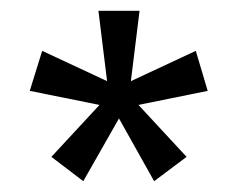

<svg xmlns="http://www.w3.org/2000/svg" viewBox="-20 -717 439 355"><path d="M75 -427 164 -523 35 -549 58 -623 178 -567 162 -697H238L222 -567L342 -623L364 -549L236 -523L325 -427L265 -382L200 -498L134 -382Z"/></svg>

Font: Hanken Grotesk
Style: Bold
Weight: 700
Designer: Alfredo Marco Pradil
Foundry: Hanken Design Co.
Version: Version 3.014